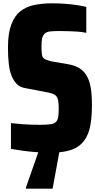

<svg xmlns="http://www.w3.org/2000/svg" viewBox="-20 -855 574 1157"><path d="M281 65Q245 65 201.5 62Q158 59 118 53.5Q78 48 46 42V-113Q84 -109 116.5 -106.5Q149 -104 176 -103.5Q203 -103 224 -103Q258 -103 282.5 -106Q307 -109 317 -120Q325 -128 328 -139Q331 -150 332.5 -164.5Q334 -179 334 -197Q334 -228 331 -246Q328 -264 320 -274.5Q312 -285 294.5 -291Q277 -297 248 -302L132 -324Q102 -329 83 -347Q64 -365 51 -395.5Q38 -426 33 -469.5Q28 -513 28 -569Q28 -654 48 -707Q68 -760 103 -787.5Q138 -815 186.5 -825Q235 -835 293 -835Q336 -835 374.5 -832Q413 -829 446 -824Q479 -819 500 -813V-657Q474 -663 447 -664.5Q420 -666 394 -667Q368 -668 340 -668Q303 -668 281 -665.5Q259 -663 248 -651Q238 -641 234 -624.5Q230 -608 230 -576Q230 -545 232.5 -527Q235 -509 247 -501Q259 -493 286 -486L390 -468Q420 -463 443.5 -452Q467 -441 484.5 -422.5Q502 -404 515 -372Q521 -356 525.5 -333Q530 -310 532 -282.5Q534 -255 534 -223Q534 -159 526.5 -111Q519 -63 501 -29.5Q483 4 454.5 25Q426 46 383 55.5Q340 65 281 65ZM136 282V276L222 30H342V37L297 282Z"/></svg>

Font: Farlight84_Sys_V01
Style: Bold
Weight: 700
Designer: Monotype Design Team, Nadine Chahine and Nizar Qandah
Foundry: Monotype Imaging Inc.
Version: Version 2.004;October 31, 2024;FontCreator 14.0.0.2814 64-bi